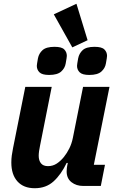

<svg xmlns="http://www.w3.org/2000/svg" viewBox="-20 -985 622 1017"><path d="M114 -525H254L192 -213Q189 -199 187 -185Q185 -171 185 -160Q185 -135 197 -120Q209 -105 234 -105Q260 -105 280.5 -118.5Q301 -132 318 -153Q335 -174 347.5 -199.5Q360 -225 366 -255L420 -525H560L477 -112H536L514 0H421Q384 0 358.5 -20Q333 -40 333 -77Q333 -85 334 -94Q335 -103 336 -107L339 -122H333Q304 -61 264 -24.5Q224 12 164 12Q105 12 72.5 -24Q40 -60 40 -124Q40 -144 42.5 -162Q45 -180 49 -200ZM363 -734 265 -909 385 -965 444 -772ZM240 -588Q203 -588 189 -602Q175 -616 175 -636Q175 -641 176.5 -649.5Q178 -658 181 -676Q186 -702 205.5 -719.5Q225 -737 269 -737Q307 -737 320.5 -723Q334 -709 334 -689Q334 -684 332.5 -675.5Q331 -667 328 -649Q324 -624 304 -606Q284 -588 240 -588ZM453 -588Q416 -588 402 -602Q388 -616 388 -636Q388 -641 389.5 -649.5Q391 -658 394 -676Q399 -702 418 -719.5Q437 -737 481 -737Q519 -737 533 -723Q547 -709 547 -689Q547 -684 545.5 -675.5Q544 -667 541 -649Q537 -624 517 -606Q497 -588 453 -588Z"/></svg>

Font: IBM Plex Sans Var
Style: Italic
Weight: 400
Italic angle: -11.31°
Designer: Mike Abbink, Paul van der Laan, Pieter van Rosmalen
Foundry: Bold Monday
Version: Version 1.001